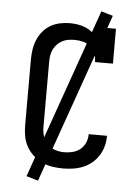

<svg xmlns="http://www.w3.org/2000/svg" viewBox="-60 -864 719 992"><g transform="rotate(5 300.0 -368.0)"><path d="M297 8Q269 8 241 3.5Q213 -1 188 -13Q163 -25 142 -44.5Q121 -64 107.5 -88.5Q94 -113 89 -140.5Q84 -168 84 -196V-539Q84 -565 88 -591Q92 -617 102 -641Q112 -665 129 -685.5Q146 -706 168.5 -719Q191 -732 217 -737.5Q243 -743 269 -743Q290 -743 311 -739.5Q332 -736 351 -728Q370 -720 386.5 -706.5Q403 -693 415 -676V-735H508V-554H415Q415 -576 407.5 -597.5Q400 -619 383 -633.5Q366 -648 344.5 -653.5Q323 -659 301 -659Q284 -659 268 -656.5Q252 -654 237.5 -646.5Q223 -639 211.5 -627.5Q200 -616 192.5 -601.5Q185 -587 182 -571Q179 -555 179 -539V-196Q179 -172 186 -148.5Q193 -125 210 -108Q227 -91 250 -83.5Q273 -76 297 -76Q319 -76 341 -81.5Q363 -87 380 -101Q397 -115 406 -135.5Q415 -156 415 -178Q415 -179 415 -179Q415 -179 415 -180H510Q510 -179 510 -178.5Q510 -178 510 -177Q510 -151 503 -125Q496 -99 481.5 -76.5Q467 -54 446.5 -37Q426 -20 401.5 -10Q377 0 350.5 4Q324 8 297 8ZM175 82 114 64 425 -818 486 -800Z"/></g></svg>

Font: Iosevka Slab Medium Extended
Style: Regular
Weight: 500
Width: 7
Monospace: yes
Designer: Belleve Invis
Foundry: Belleve Invis
Version: Version 11.1.1; ttfautohint (v1.8.3)